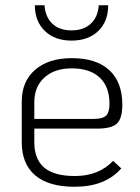

<svg xmlns="http://www.w3.org/2000/svg" viewBox="-20 -702 534 733"><path d="M412 -88 443 -59Q412 -24 368 -6.5Q324 11 264 11Q166 11 114.5 -32.5Q63 -76 63 -159V-314Q63 -391 114 -435.5Q165 -480 254 -480Q348 -480 397.5 -434Q447 -388 447 -302Q447 -250 426.5 -230.5Q406 -211 351 -211H111V-159Q111 -94 149 -62Q187 -30 266 -30Q357 -30 412 -88ZM111 -312V-248H337Q372 -248 385 -260.5Q398 -273 398 -306Q398 -371 360.5 -406Q323 -441 254 -441Q188 -441 149.5 -406Q111 -371 111 -312ZM113 -682H150Q153 -637 180 -611.5Q207 -586 253 -586Q299 -586 326.5 -611.5Q354 -637 357 -682H393Q393 -620 355 -583.5Q317 -547 253 -547Q189 -547 151 -584Q113 -621 113 -682Z"/></svg>

Font: KoHo Light
Style: Regular
Weight: 300
Version: Version 1.000; ttfautohint (v1.6)